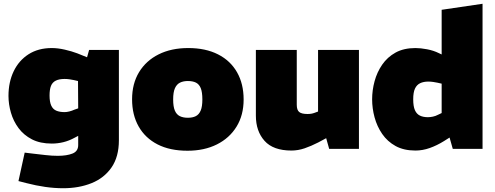

<svg xmlns="http://www.w3.org/2000/svg" viewBox="-20 -790 2626 1019"><path d="M315 209Q269 209 220 202Q171 195 121 182L78 171L111 20L152 25Q187 29 221.5 33Q256 37 287 37Q334 37 364.5 25Q395 13 395 -20V-69L376 -59Q347 -43 316.5 -35.5Q286 -28 255 -28Q193 -28 149.5 -50.5Q106 -73 78.5 -110Q51 -147 38 -192Q25 -237 25 -281Q25 -354 52.5 -411.5Q80 -469 131.5 -502Q183 -535 255 -535Q287 -535 324 -526.5Q361 -518 390 -507L442 -486L453 -525H611V-46Q611 42 572 98.5Q533 155 466 182Q399 209 315 209ZM243 -283Q243 -249 252 -229.5Q261 -210 279 -202.5Q297 -195 323 -195Q334 -195 348 -198.5Q362 -202 375 -208L395 -215L394 -360L372 -365Q362 -367 349.5 -369Q337 -371 323 -371Q294 -371 276 -362Q258 -353 250.5 -334Q243 -315 243 -283Z M975 10Q882 10 816.5 -23.5Q751 -57 716 -118.5Q681 -180 681 -263Q681 -346 718 -407Q755 -468 822 -501.5Q889 -535 979 -535Q1071 -535 1137 -501.5Q1203 -468 1238 -406.5Q1273 -345 1273 -262Q1273 -179 1235.5 -118Q1198 -57 1131 -23.5Q1064 10 975 10ZM977 -165Q1002 -165 1019 -173.5Q1036 -182 1045 -203Q1054 -224 1054 -262Q1054 -301 1045.5 -322Q1037 -343 1020 -351.5Q1003 -360 977 -360Q953 -360 935.5 -351.5Q918 -343 908.5 -322Q899 -301 899 -262Q899 -224 908 -203Q917 -182 934.5 -173.5Q952 -165 977 -165Z M1527 9Q1430 9 1384 -42.5Q1338 -94 1338 -176V-525H1555V-234Q1555 -206 1568 -195.5Q1581 -185 1612 -185Q1623 -185 1632 -186.5Q1641 -188 1649 -191L1668 -198V-525H1885V0H1727L1699 -100L1738 -71L1669 -34Q1632 -15 1597 -3Q1562 9 1527 9Z M2185 9Q2123 9 2079.5 -15Q2036 -39 2008.5 -79Q1981 -119 1968 -167Q1955 -215 1955 -263Q1955 -311 1968 -359Q1981 -407 2008.5 -447Q2036 -487 2079.5 -511Q2123 -535 2185 -535Q2212 -535 2246.5 -528.5Q2281 -522 2309 -508L2324 -501V-738L2541 -770V0H2383L2366 -60L2336 -41Q2299 -18 2261 -4.5Q2223 9 2185 9ZM2173 -263Q2173 -226 2182 -205.5Q2191 -185 2208.5 -176.5Q2226 -168 2251 -168Q2263 -168 2277.5 -171Q2292 -174 2305 -181L2324 -190V-346L2302 -351Q2292 -353 2279.5 -355Q2267 -357 2253 -357Q2228 -357 2210 -348.5Q2192 -340 2182.5 -320Q2173 -300 2173 -263Z"/></svg>

Font: REM Black
Style: Regular
Weight: 900
Designer: Octavio Pardo
Foundry: Ashler Design
Version: Version 1.005;gftools[0.9.28]